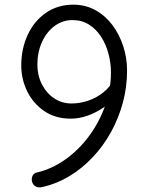

<svg xmlns="http://www.w3.org/2000/svg" viewBox="-20 -792 628 822"><path d="M468 -453 482 -384Q457 -355 424.5 -332.5Q392 -310 355.5 -297Q319 -284 283 -284Q217 -284 169.5 -316.5Q122 -349 96.5 -401Q71 -453 71 -512Q71 -583 98.5 -642.5Q126 -702 176.5 -737Q227 -772 294 -772Q346 -772 388.5 -748.5Q431 -725 461 -685Q491 -645 507.5 -594.5Q524 -544 524 -490Q524 -419 506 -352.5Q488 -286 455.5 -227Q423 -168 378 -120Q333 -72 279 -39Q225 -6 165 8Q141 14 128.5 3.5Q116 -7 116 -24Q116 -35 122 -43.5Q128 -52 140 -54Q203 -69 260 -109.5Q317 -150 360.5 -208.5Q404 -267 429.5 -337.5Q455 -408 455 -482Q455 -523 444 -563.5Q433 -604 412 -636Q391 -668 360.5 -687Q330 -706 290 -706Q248 -706 214 -681Q180 -656 160 -612.5Q140 -569 140 -515Q140 -469 159.5 -431Q179 -393 212 -371Q245 -349 286 -349Q322 -349 357.5 -361Q393 -373 422.5 -396.5Q452 -420 468 -453Z"/></svg>

Font: Playpen Sans Light
Style: Regular
Weight: 300
Designer: Laura Meseguer, Veronika Burian, José Scaglione
Foundry: TypeTogether
Version: Version 1.001